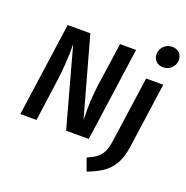

<svg xmlns="http://www.w3.org/2000/svg" viewBox="-171 -954 1287 1329"><g transform="rotate(20 473.0 -289.5)"><path d="M547 0H380L221 -580Q222 -508 217.5 -438Q213 -368 200 -276L162 0H43L140 -691H307L468 -111Q467 -135 467 -180Q467 -274 480 -373L526 -691H644ZM577 126Q618 108 643.5 89.5Q669 71 685 40Q701 9 708 -42L777 -529H903L835 -45Q824 33 795 82.5Q766 132 722.5 161.5Q679 191 610 218ZM787 -711Q787 -748 812 -772.5Q837 -797 874 -797Q906 -797 926 -777.5Q946 -758 946 -727Q946 -691 921 -666.5Q896 -642 859 -642Q827 -642 807 -661.5Q787 -681 787 -711Z"/></g></svg>

Font: FiraGO Medium
Style: Italic
Weight: 500
Italic angle: -8°
Designer: bBox Type GmbH
Foundry: bBox Type GmbH
Version: Version 1.001